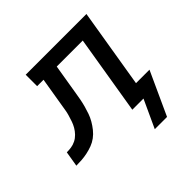

<svg xmlns="http://www.w3.org/2000/svg" viewBox="-227 -682 997 997"><g transform="rotate(-45 272.0 -183.0)"><path d="M366 154 437 0H355L427 -436H236L208 -267Q205 -247 201 -226.5Q197 -206 191.5 -186Q186 -166 179 -146Q172 -126 161 -107Q150 -88 136 -70.5Q122 -53 104.5 -40Q87 -27 67 -19.5Q47 -12 26 -7.5Q5 -3 -15.5 -1.5Q-36 0 -56 0L-42 -84Q-25 -84 -8.5 -86.5Q8 -89 24 -97Q40 -105 53 -118.5Q66 -132 75 -147.5Q84 -163 89.5 -179.5Q95 -196 100 -212.5Q105 -229 107.5 -245.5Q110 -262 113 -279L139 -436H92V-520H538L466 -84H565L456 154Z"/></g></svg>

Font: Iosevka HT Medium Extended
Style: Italic
Weight: 500
Width: 7
Italic angle: -9°
Monospace: yes
Designer: Belleve Invis
Foundry: Belleve Invis
Version: Version 32.3.0; ttfautohint (v1.8.4)